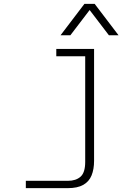

<svg xmlns="http://www.w3.org/2000/svg" viewBox="-20 -798 690 996"><path d="M468 -544V36Q468 80 455 112Q442 144 412 161Q382 178 331 178H114V140H332Q374 140 398 118.5Q422 97 422 42V-544ZM272 -506V-544H445V-506ZM294 -615 418 -778H471L595 -615H545L445 -746L345 -615Z"/></svg>

Font: Azeret Mono Thin
Style: Regular
Weight: 100
Designer: Martin Vácha
Foundry: Displaay
Version: Version 1.002